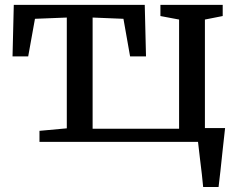

<svg xmlns="http://www.w3.org/2000/svg" viewBox="-20 -566 957 766"><path d="M797.5 -55H878L868.5 31Q858.5 128 852 180H790.5Q786.5 135 777.5 64.5L770 0H137.5V-44L246.5 -54V-496L119.5 -491L92.5 -341H30L35 -546.5H557.5L562.5 -341H499L472.5 -491L349.5 -496V-52.5H694.5V-488L620 -502V-546.5H868.5V-502L797.5 -488Z"/></svg>

Font: Merriweather 12pt
Style: Regular
Weight: 400
Designer: Eben Sorkin
Foundry: Eben Sorkin
Version: Version 2.100